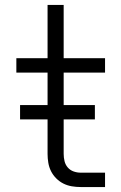

<svg xmlns="http://www.w3.org/2000/svg" viewBox="-20 -755 490 775"><path d="M306 0Q288 0 270 -3Q252 -6 236 -14Q220 -22 207 -35Q194 -48 186 -64Q178 -80 175 -98Q172 -116 172 -134V-462H46V-520H172V-735H237V-520H404V-462H237V-134Q237 -119 240.5 -104.5Q244 -90 253.5 -79Q263 -68 277 -63Q291 -58 306 -58H404V0ZM363 -273H61V-331H363Z"/></svg>

Font: Iosevka Aile Light
Style: Regular
Weight: 300
Designer: Belleve Invis
Foundry: Belleve Invis
Version: Version 27.3.5; ttfautohint (v1.8.4)